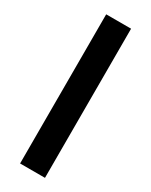

<svg xmlns="http://www.w3.org/2000/svg" viewBox="-195 -783 650 825"><g transform="rotate(30 130.0 -370.0)"><path d="M68 0V-740H191.5V0Z"/></g></svg>

Font: Encode Sans Semi Condensed SemiBold
Style: Regular
Weight: 600
Width: 4
Designer: Multiple Designers
Foundry: Impallari Type
Version: Version 3.000; ttfautohint (v1.8.3) -l 8 -r 50 -G 200 -x 14 